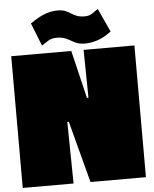

<svg xmlns="http://www.w3.org/2000/svg" viewBox="-64 -1065 894 1118"><g transform="rotate(-5 382.5 -506.0)"><path d="M320 0H23V-770H374L441 -490H450L446 -770H743V0H419L324 -360H315ZM460 -806Q430 -806 411 -813.5Q392 -821 376.5 -830.5Q361 -840 342.5 -847Q324 -854 295 -854Q267 -854 247 -842Q227 -830 207 -816L154 -950Q209 -988 245.5 -1000Q282 -1012 312 -1012Q341 -1012 358.5 -1005Q376 -998 390.5 -988.5Q405 -979 423 -971.5Q441 -964 470 -964Q496 -964 513 -975.5Q530 -987 549 -1000L612 -863Q568 -830 530 -818Q492 -806 460 -806Z"/></g></svg>

Font: Gasoek One
Style: Regular
Weight: 400
Designer: Jiashuo Zhang
Foundry: JAMO
Version: Version 1.000; ttfautohint (v1.8.4.7-5d5b);gftools[0.9.29]